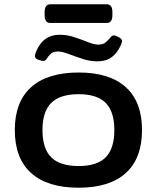

<svg xmlns="http://www.w3.org/2000/svg" viewBox="-20 -868 731 895"><path d="M347 7Q201 7 125 -61.5Q49 -130 49 -262Q49 -393 125 -461.5Q201 -530 347 -530Q491 -530 566.5 -461.5Q642 -393 642 -262Q642 -130 566.5 -61.5Q491 7 347 7ZM347 -94Q432 -94 472.5 -134.5Q513 -175 513 -262Q513 -348 472.5 -388.5Q432 -429 347 -429Q260 -429 219 -388.5Q178 -348 178 -262Q178 -175 219 -134.5Q260 -94 347 -94ZM181 -584Q174 -584 158.5 -589.5Q143 -595 143 -606Q143 -612 145 -618.5Q147 -625 149 -629Q181 -706 258 -706Q293 -706 327.5 -694.5Q362 -683 390.5 -671.5Q419 -660 438 -660Q460 -660 473 -671Q486 -682 494 -692.5Q502 -703 510 -703Q519 -703 534 -694.5Q549 -686 549 -676Q549 -673 547 -667.5Q545 -662 542 -655Q526 -620 500 -601Q474 -582 433 -582Q400 -582 365 -593.5Q330 -605 299.5 -616.5Q269 -628 250 -628Q228 -628 216.5 -617Q205 -606 198.5 -595Q192 -584 181 -584ZM214 -761Q188 -761 188 -798V-811Q188 -848 214 -848H478Q504 -848 504 -811V-798Q504 -761 478 -761Z"/></svg>

Font: Asap Expanded SemiBold
Style: Regular
Weight: 600
Width: 7
Designer: Pablo Cosgaya
Foundry: Omnibus-Type
Version: Version 3.001; ttfautohint (v1.8.4.7-5d5b)